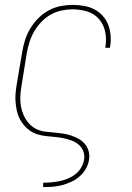

<svg xmlns="http://www.w3.org/2000/svg" viewBox="-20 -558 540 783"><path d="M156 205V187H157Q174 187 190.5 185.5Q207 184 224 180.5Q241 177 257.5 170Q274 163 288 152Q302 141 311 125.5Q320 110 323 93Q326 76 320 59.5Q314 43 301 32Q288 21 271.5 15Q255 9 238 5.5Q221 2 203.5 0.5Q186 -1 168 -3Q150 -5 133.5 -10Q117 -15 103 -24.5Q89 -34 78 -47Q67 -60 59.5 -75Q52 -90 48.5 -107Q45 -124 43.5 -141.5Q42 -159 43.5 -177Q45 -195 48 -213L70 -343Q74 -368 81.5 -392.5Q89 -417 102.5 -440Q116 -463 135 -482.5Q154 -502 177.5 -515Q201 -528 226.5 -533Q252 -538 276 -538Q300 -538 322.5 -534Q345 -530 364.5 -520Q384 -510 398.5 -494Q413 -478 421 -457.5Q429 -437 431 -414Q433 -391 429 -368Q429 -367 429 -365.5Q429 -364 428 -363H409Q409 -364 409.5 -365Q410 -366 410 -367Q415 -398 409 -428Q403 -458 384 -480Q365 -502 336 -511Q307 -520 276 -520Q254 -520 230.5 -515Q207 -510 186 -498Q165 -486 148 -468Q131 -450 119 -429Q107 -408 100 -385.5Q93 -363 89 -340L68 -210Q65 -192 63.5 -174.5Q62 -157 63.5 -139.5Q65 -122 70 -105.5Q75 -89 83.5 -74.5Q92 -60 104 -48.5Q116 -37 132 -30Q148 -23 165.5 -21Q183 -19 200.5 -17.5Q218 -16 235.5 -13.5Q253 -11 269.5 -5.5Q286 0 300.5 8Q315 16 326 29Q337 42 341.5 59Q346 76 343 94Q340 113 330 130.5Q320 148 304.5 161.5Q289 175 270.5 183.5Q252 192 233 197Q214 202 195 203.5Q176 205 157 205Z"/></svg>

Font: Iosevka Curly Slab ThObl
Style: Regular
Weight: 100
Italic angle: -9°
Monospace: yes
Designer: Belleve Invis
Foundry: Belleve Invis
Version: Version 11.0.0; ttfautohint (v1.8.3)